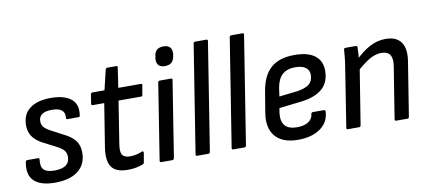

<svg xmlns="http://www.w3.org/2000/svg" viewBox="-65 -920 2597 1163"><g transform="rotate(-10 1233.5 -338.5)"><path d="M193 11Q105 11 65 -27Q25 -65 39 -142Q41 -153 51 -153H117Q125 -153 124 -142Q118 -99 137 -80.5Q156 -62 202 -62Q296 -62 296 -130Q296 -152 285.5 -166.5Q275 -181 249 -196L154 -245Q116 -266 97.5 -294.5Q79 -323 79 -361Q79 -428 125 -463.5Q171 -499 255 -499Q337 -499 379 -465.5Q421 -432 410 -364Q410 -355 400 -355H333Q324 -355 325 -364Q333 -427 249 -427Q168 -427 168 -370Q168 -350 179 -336Q190 -322 217 -307L308 -259Q349 -237 367.5 -209Q386 -181 386 -140Q386 -69 336 -29Q286 11 193 11Z M641 11Q566 11 540 -29Q514 -69 527 -149L569 -412H499Q489 -412 490 -421L499 -479Q502 -488 511 -488H584L613 -610Q617 -620 625 -620H680Q690 -620 687 -610L669 -488H806Q818 -488 815 -479L805 -421Q804 -412 795 -412H657L616 -152Q608 -105 620.5 -86Q633 -67 669 -67Q688 -67 707.5 -71.5Q727 -76 742 -83Q747 -85 750 -82.5Q753 -80 753 -75L743 -17Q742 -9 733 -5Q714 2 691 6.5Q668 11 641 11Z M848 0Q837 0 839 -11L913 -479Q915 -488 924 -488H992Q1003 -488 1001 -479L927 -11Q924 0 916 0ZM971 -569Q943 -569 931 -583Q919 -597 921 -623L923 -634Q925 -661 939.5 -674.5Q954 -688 981 -688Q1009 -688 1021.5 -673.5Q1034 -659 1032 -634L1030 -623Q1027 -597 1013 -583Q999 -569 971 -569Z M1068 0Q1058 0 1060 -11L1165 -673Q1167 -683 1176 -683H1244Q1255 -683 1253 -673L1148 -11Q1146 0 1138 0Z M1290 0Q1280 0 1282 -11L1387 -673Q1389 -683 1398 -683H1466Q1477 -683 1475 -673L1370 -11Q1368 0 1360 0Z M1688 11Q1595 11 1550 -39Q1505 -89 1519 -182L1541 -314Q1557 -409 1608.5 -454Q1660 -499 1753 -499Q1836 -499 1878.5 -466.5Q1921 -434 1921 -374Q1921 -302 1876 -263Q1831 -224 1747 -214L1609 -198L1604 -169Q1598 -116 1621 -90.5Q1644 -65 1695 -65Q1737 -65 1763.5 -81.5Q1790 -98 1793 -128Q1794 -139 1804 -139H1871Q1881 -139 1881 -129Q1878 -64 1825.5 -26.5Q1773 11 1688 11ZM1621 -267 1734 -280Q1785 -288 1808 -307.5Q1831 -327 1831 -365Q1831 -393 1809 -409Q1787 -425 1746 -425Q1694 -425 1665.5 -398.5Q1637 -372 1628 -318Z M2293 0Q2283 0 2284 -10L2335 -328Q2350 -420 2274 -420Q2239 -420 2202 -399Q2165 -378 2112 -330L2120 -400Q2167 -448 2215 -473.5Q2263 -499 2314 -499Q2380 -499 2409 -458.5Q2438 -418 2424 -336L2372 -10Q2370 0 2362 0ZM1996 0Q1985 0 1987 -10L2043 -366Q2048 -395 2051.5 -426.5Q2055 -458 2056 -478Q2056 -488 2067 -488H2128Q2138 -488 2139 -479Q2139 -464 2137 -436Q2135 -408 2132 -388V-366L2075 -10Q2073 0 2065 0Z"/></g></svg>

Font: Sofia Sans Semi Condensed Medium
Style: Italic
Weight: 500
Italic angle: -9°
Version: Version 4.100